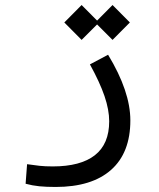

<svg xmlns="http://www.w3.org/2000/svg" viewBox="-20 -512 626 758"><path d="M199.7 226.1Q162.6 226.1 135.3 223.4Q107.9 220.7 81.1 213.4L86.9 136.2Q114.3 140.1 136 142.6Q157.7 145 188.5 145Q297.9 145 354.5 100.8Q411.1 56.6 411.1 -33.2Q411.1 -78.1 392.6 -132.6Q374 -187 335 -257.8L406.7 -295.9Q494.6 -150.9 494.6 -36.6Q494.6 91.3 418.5 158.7Q342.3 226.1 199.7 226.1ZM424.3 -354.5 363.3 -415.5 302.2 -354.5 233.9 -423.3 302.2 -492.2 363.3 -430.7 424.3 -492.2 492.7 -423.3Z"/></svg>

Font: Cascadia Code PL SemiLight
Style: Regular
Weight: 350
Monospace: yes
Designer: Aaron Bell
Foundry: Saja Typeworks
Version: Version 2404.023; ttfautohint (v1.8.4)